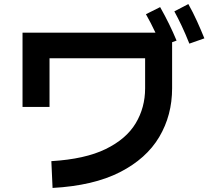

<svg xmlns="http://www.w3.org/2000/svg" viewBox="-20 -873 1040 946"><path d="M913 -658Q893 -708 875 -746Q857 -784 839 -817L908 -853Q931 -812 950.5 -769Q970 -726 987 -684ZM239 53 233 -79Q399 -89 500.5 -138.5Q602 -188 648.5 -265.5Q695 -343 695 -438V-586H224V-346H91V-712H746Q723 -761 699 -803L769 -838Q816 -755 850 -673L828 -665V-438Q828 -305 764.5 -198Q701 -91 570.5 -24.5Q440 42 239 53Z"/></svg>

Font: Murecho SemiBold
Style: Regular
Weight: 600
Designer: Neil Summerour
Foundry: Positype
Version: Version 1.010; ttfautohint (v1.8.3)